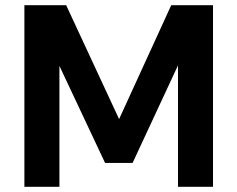

<svg xmlns="http://www.w3.org/2000/svg" viewBox="-20 -720 915 740"><path d="M74 0V-700H235L439 -261L640 -700H801V0H666V-468L491 -92H385L209 -466V0Z"/></svg>

Font: DM Sans 9pt
Style: Bold
Weight: 700
Version: Version 4.004;gftools[0.9.30]